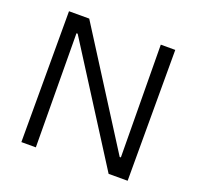

<svg xmlns="http://www.w3.org/2000/svg" viewBox="-117 -785 933 910"><g transform="rotate(20 349.0 -330.0)"><path d="M81 0V-660H183L543 -93H549L544 -660H617V0H521L156 -574H150L154 0Z"/></g></svg>

Font: Bricolage Grotesque 36pt Light
Style: Regular
Weight: 300
Designer: Mathieu Triay
Foundry: Atelier Triay
Version: Version 1.001;gftools[0.9.33.dev8+g029e19f]